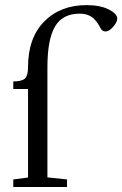

<svg xmlns="http://www.w3.org/2000/svg" viewBox="-20 -749 490 769"><path d="M33.2 0V-30.3L92.3 -38.1V-392.6H33.2V-422.9Q67.9 -422.9 80.1 -434.8Q92.3 -446.8 92.3 -480.5Q92.3 -597.2 157 -662.8Q221.7 -728.5 326.7 -728.5Q381.3 -728.5 415.5 -711.2Q449.7 -693.8 449.7 -674.3Q449.7 -660.6 433.3 -641.8Q417 -623 402.8 -623Q388.7 -623 381.8 -637.7Q376 -648.9 370.8 -656.5Q365.7 -664.1 356 -673.8Q346.2 -683.6 331.8 -689Q317.4 -694.3 298.8 -694.3Q230.5 -694.3 200.2 -642.6Q169.9 -590.8 169.9 -479.5V-38.6L248.5 -30.3V0Z"/></svg>

Font: Elstob 10pt
Style: Regular
Weight: 400
Designer: Peter S. Baker
Version: Version 1.015